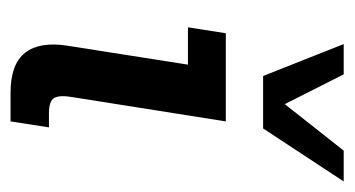

<svg xmlns="http://www.w3.org/2000/svg" viewBox="-170 -486 656 355"><g transform="rotate(90 157.5 -308.0)"><path d="M151 0Q98 0 77 -27Q56 -54 64 -105L99 -328H30L41 -398H204L159 -114Q155 -91 160.5 -81Q166 -71 189 -71H215L204 0ZM120 -467 61 -616H117L172 -507L258 -616H315L217 -467Z"/></g></svg>

Font: Rokkitt SemiBold Medium
Style: Italic
Weight: 500
Italic angle: -9°
Version: Version 3.103